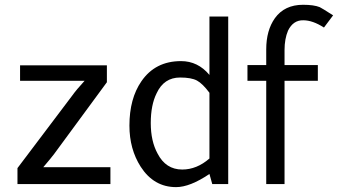

<svg xmlns="http://www.w3.org/2000/svg" viewBox="-20 -766 1406 799"><path d="M52.7 0V-66.4L281.2 -369.1Q297.9 -392.6 332 -429.7H63.5V-494.1H424.8V-423.8L205.1 -125Q194.3 -110.4 160.2 -70.3H439.5V0Z M929.7 0H863.3L851.6 -42Q770.5 12.7 712.9 12.7Q620.1 12.7 565.4 -72.3Q518.6 -145.5 518.6 -243.2Q518.6 -355.5 568.4 -427.7Q626 -511.7 733.4 -511.7Q803.7 -511.7 851.6 -454.1V-697.3H929.7ZM851.6 -379.9Q823.2 -418 799.8 -430.7Q776.4 -443.4 729.5 -443.4Q662.1 -443.4 631.8 -377.9Q607.4 -329.1 607.4 -253.9Q607.4 -178.7 635.7 -127Q669.9 -60.5 738.3 -60.5Q798.8 -60.5 851.6 -106.4Z M1328.1 -651.4Q1281.2 -681.6 1242.2 -681.6Q1200.2 -682.6 1178.7 -638.7Q1164.1 -604.5 1164.1 -557.6V-495.1H1302.7V-429.7H1164.1V0H1087.9V-429.7H1009.8V-495.1H1087.9V-560.5Q1087.9 -639.6 1124 -690.4Q1164.1 -746.1 1241.2 -746.1Q1286.1 -746.1 1310.5 -736.3Q1317.4 -733.4 1366.2 -702.1Z"/></svg>

Font: Puritan
Style: Regular
Weight: 400
Version: 2.0a